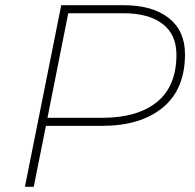

<svg xmlns="http://www.w3.org/2000/svg" viewBox="-20 -720 752 740"><path d="M76 0 216 -700H455Q568 -700 630.5 -650.5Q693 -601 693 -511Q693 -376 607.5 -305.5Q522 -235 374 -235H157L110 0ZM163 -266H374Q510 -266 585 -327Q660 -388 660 -509Q660 -587 606.5 -628Q553 -669 455 -669H243Z"/></svg>

Font: Montserrat ExtraLight
Style: Italic
Weight: 200
Italic angle: -11.3°
Designer: Julieta Ulanovsky
Foundry: Julieta Ulanovsky
Version: Version 9.000; ttfautohint (v1.8.4.7-5d5b)